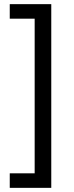

<svg xmlns="http://www.w3.org/2000/svg" viewBox="-20 -765 355 925"><path d="M27 70H147V-675H27V-745H227V140H27Z"/></svg>

Font: Eudoxus Sans
Style: Regular
Weight: 400
Designer: Stijn de Vries
Foundry: tokotype
Version: Version 2.005